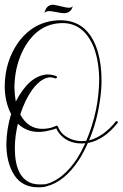

<svg xmlns="http://www.w3.org/2000/svg" viewBox="-21 -651 521 815"><path d="M55 -126Q42 -72 42 -22Q42 105 117 128Q133 132 150 132Q161 132 173 131Q247 112 307 21Q324 -6 341 -43Q333 -42 326 -42Q263 -42 229 -87Q222 -96 218 -106Q204 -100 191 -98Q166 -91 144 -91Q91 -91 55 -126ZM246 -553Q140 -553 81 -446Q46 -381 41 -301Q40 -290 40 -281Q41 -248 46 -220Q103 -330 179 -335Q199 -335 218 -328Q221 -325 221 -323Q220 -319 216 -318Q216 -318 215 -318Q204 -322 193 -323Q178 -322 164 -315Q138 -301 115 -269Q85 -227 65 -165Q98 -104 159 -104Q176 -104 193 -108Q206 -112 218 -117L220 -118Q223 -116 225 -114Q238 -76 285 -59Q305 -52 326 -52Q336 -52 345 -53Q399 -180 400 -314Q399 -394 376 -453Q334 -552 246 -553ZM176 140Q170 143 150 144Q145 144 141 144Q73 144 39.5 92Q6 40 6 -40Q7 -104 26 -167Q-1 -220 -1 -285Q0 -392 58 -473Q126 -564 235 -565Q354 -565 394 -432Q410 -378 410 -310Q410 -264 402 -217Q390 -134 357 -55Q419 -71 471 -136Q473 -137 475 -137Q478 -136 480 -132Q479 -130 478 -129Q421 -57 352 -44Q333 -2 315 26Q253 121 176 140ZM288 -625Q281 -596 251 -595Q240 -595 216 -600Q195 -604 187 -604Q172 -603 168 -595Q174 -630 204 -631Q210 -631 256 -620Q267 -618 273 -618Q284 -619 288 -625Z"/></svg>

Font: Maria
Style: Christmas
Weight: 400
Designer: Muhammad Yoni
Version: Version 001.000